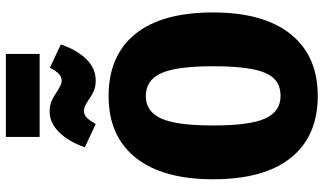

<svg xmlns="http://www.w3.org/2000/svg" viewBox="-250 -862 1130 671"><g transform="rotate(-90 315.5 -527.0)"><path d="M607 -348Q607 -171 531 -76.5Q455 18 315 18Q175 18 99.5 -75.5Q24 -169 24 -348Q24 -524 99.5 -618.5Q175 -713 315 -713Q456 -713 531.5 -620Q607 -527 607 -348ZM212 -348Q212 -219 236.5 -165.5Q261 -112 315 -112Q353 -112 375.5 -134.5Q398 -157 408.5 -208.5Q419 -260 419 -348Q419 -476 394.5 -529.5Q370 -583 315 -583Q261 -583 236.5 -529.5Q212 -476 212 -348ZM301 -783Q289 -791 281 -795Q273 -799 264 -799Q249 -799 239.5 -789.5Q230 -780 217 -758L136 -796Q154 -850 187 -884.5Q220 -919 261 -919Q282 -919 298 -912Q314 -905 331 -893Q333 -892 341 -887Q349 -882 355.5 -879.5Q362 -877 368 -877Q382 -877 392 -886.5Q402 -896 414 -918L495 -880Q477 -825 444.5 -791.5Q412 -758 369 -758Q348 -758 333 -764.5Q318 -771 301 -783ZM462 -954H172V-1072H462Z"/></g></svg>

Font: Fira Sans Condensed ExtraBold
Style: Regular
Weight: 800
Width: 3
Designer: Carrois Corporate & Edenspiekermann AG
Foundry: Carrois Corporate GbR & Edenspiekermann AG
Version: Version 4.203